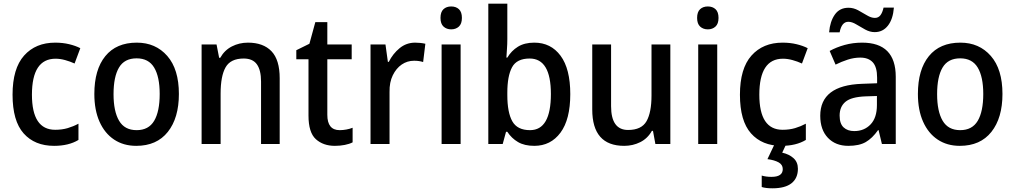

<svg xmlns="http://www.w3.org/2000/svg" viewBox="-20 -780 5498 1040"><path d="M273 10Q168 10 108 -57.5Q48 -125 48 -267Q48 -409 110.5 -479Q173 -549 279 -549Q320 -549 355 -540.5Q390 -532 415 -519L384 -436Q360 -447 333 -454.5Q306 -462 281 -462Q153 -462 153 -267Q153 -77 279 -77Q316 -77 346.5 -86Q377 -95 405 -110V-22Q352 10 273 10Z M949 -271Q949 -141 889 -65.5Q829 10 718 10Q649 10 598 -24Q547 -58 519 -121Q491 -184 491 -271Q491 -403 550.5 -476Q610 -549 721 -549Q823 -549 886 -477Q949 -405 949 -271ZM595 -270Q595 -177 625 -126Q655 -75 720 -75Q785 -75 815 -125.5Q845 -176 845 -271Q845 -364 815 -414Q785 -464 720 -464Q654 -464 624.5 -414Q595 -364 595 -270Z M1323 -549Q1406 -549 1450.5 -502.5Q1495 -456 1495 -356V0H1394V-338Q1394 -400 1371.5 -431.5Q1349 -463 1300 -463Q1229 -463 1202 -415.5Q1175 -368 1175 -273V0H1072V-539H1153L1167 -467H1173Q1196 -508 1236 -528.5Q1276 -549 1323 -549Z M1820 -75Q1838 -75 1856.5 -78.5Q1875 -82 1890 -88V-9Q1873 0 1847.5 5Q1822 10 1794 10Q1731 10 1691 -26Q1651 -62 1651 -154V-459H1585V-508L1656 -543L1688 -660H1753V-539H1885V-459H1753V-158Q1753 -75 1820 -75Z M2229 -549Q2242 -549 2256.5 -547.5Q2271 -546 2284 -543L2272 -444Q2250 -451 2223 -451Q2186 -451 2156 -430.5Q2126 -410 2107.5 -372Q2089 -334 2090 -282V0H1987V-539H2068L2081 -445H2086Q2108 -489 2144.5 -519Q2181 -549 2229 -549Z M2424 -745Q2450 -745 2466 -730Q2482 -715 2482 -683Q2482 -651 2465.5 -636Q2449 -621 2424 -621Q2399 -621 2382.5 -636Q2366 -651 2366 -683Q2366 -715 2382 -730Q2398 -745 2424 -745ZM2475 -539V0H2372V-539Z M2728 -568Q2728 -541 2726 -514.5Q2724 -488 2723 -468H2728Q2750 -505 2785.5 -527Q2821 -549 2874 -549Q2964 -549 3016.5 -478Q3069 -407 3069 -270Q3069 -133 3016 -61.5Q2963 10 2874 10Q2821 10 2786 -10.5Q2751 -31 2728 -66H2721L2703 0H2625V-760H2728ZM2849 -463Q2779 -463 2753.5 -415.5Q2728 -368 2728 -278V-265Q2728 -171 2755 -123Q2782 -75 2851 -75Q2964 -75 2964 -271Q2964 -463 2849 -463Z M3611 -539V0H3530L3517 -71H3511Q3488 -30 3448 -10Q3408 10 3361 10Q3188 10 3188 -187V-539H3290V-205Q3290 -76 3382 -76Q3455 -76 3482 -123.5Q3509 -171 3509 -263V-539Z M3814 -745Q3840 -745 3856 -730Q3872 -715 3872 -683Q3872 -651 3855.5 -636Q3839 -621 3814 -621Q3789 -621 3772.5 -636Q3756 -651 3756 -683Q3756 -715 3772 -730Q3788 -745 3814 -745ZM3865 -539V0H3762V-539Z M4213 10Q4108 10 4048 -57.5Q3988 -125 3988 -267Q3988 -409 4050.5 -479Q4113 -549 4219 -549Q4260 -549 4295 -540.5Q4330 -532 4355 -519L4324 -436Q4300 -447 4273 -454.5Q4246 -462 4221 -462Q4093 -462 4093 -267Q4093 -77 4219 -77Q4256 -77 4286.5 -86Q4317 -95 4345 -110V-22Q4292 10 4213 10ZM4302 134Q4302 185 4267.5 212.5Q4233 240 4164 240Q4128 240 4106 233V171Q4129 178 4159 178Q4220 178 4220 136Q4220 112 4197.5 99.5Q4175 87 4137 82L4176 0H4239L4217 47Q4254 55 4278 76.5Q4302 98 4302 134Z M4650 -549Q4832 -549 4832 -364V0H4757L4739 -75H4736Q4705 -31 4669.5 -10.5Q4634 10 4575 10Q4506 10 4464.5 -33.5Q4423 -77 4423 -153Q4423 -318 4649 -326L4731 -329V-359Q4731 -417 4707.5 -442.5Q4684 -468 4640 -468Q4606 -468 4572 -457Q4538 -446 4506 -430L4474 -504Q4510 -524 4555 -536.5Q4600 -549 4650 -549ZM4668 -258Q4591 -255 4559.5 -228.5Q4528 -202 4528 -154Q4528 -110 4549.5 -90Q4571 -70 4607 -70Q4661 -70 4695.5 -106Q4730 -142 4730 -211V-260ZM4471 -605Q4476 -664 4502 -701Q4528 -738 4576 -738Q4603 -738 4628 -724.5Q4653 -711 4676 -697Q4699 -683 4719 -683Q4738 -683 4749 -697.5Q4760 -712 4766 -739H4822Q4817 -676 4789.5 -641Q4762 -606 4718 -606Q4692 -606 4666.5 -620Q4641 -634 4618 -648Q4595 -662 4575 -662Q4539 -662 4528 -605Z M5410 -271Q5410 -141 5350 -65.5Q5290 10 5179 10Q5110 10 5059 -24Q5008 -58 4980 -121Q4952 -184 4952 -271Q4952 -403 5011.5 -476Q5071 -549 5182 -549Q5284 -549 5347 -477Q5410 -405 5410 -271ZM5056 -270Q5056 -177 5086 -126Q5116 -75 5181 -75Q5246 -75 5276 -125.5Q5306 -176 5306 -271Q5306 -364 5276 -414Q5246 -464 5181 -464Q5115 -464 5085.5 -414Q5056 -364 5056 -270Z"/></svg>

Font: Noto Sans Ethiopic SemiCondensed Medium
Style: Regular
Weight: 500
Width: 4
Designer: Monotype Design Team
Foundry: Monotype Imaging Inc.
Version: Version 2.102; ttfautohint (v1.8.4.7-5d5b)